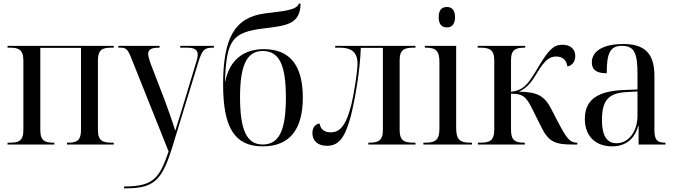

<svg xmlns="http://www.w3.org/2000/svg" viewBox="-20 -785 3674 1043"><path d="M21 0H275V-10H272C226 -10 199 -18 199 -78V-525H420V-78C420 -18 393 -10 348 -10H344V0H598V-10H587C540 -10 512 -19 512 -78V-458C512 -518 540 -526 585 -526H598V-536H21V-526H34C79 -526 107 -517 107 -457V-78C107 -18 79 -10 34 -10H21Z M654 228V238H665C815 238 860 196 916 14L1058 -449C1078 -513 1090 -526 1135 -526H1142V-536H959V-526H995C1038 -526 1054 -514 1054 -488C1054 -478 1051 -461 1043 -438L974 -210C962 -171 947 -121 932 -75C915 -131 899 -172 878 -232L798 -440C790 -462 785 -480 785 -492C785 -517 804 -526 843 -526H847V-536H623V-526H637C664 -526 675 -516 693 -470L896 38C846 182 815 228 654 228Z M1407 10C1555 10 1625 -83 1625 -255C1625 -430 1554 -518 1414 -518C1305 -518 1228 -461 1204 -344H1202C1211 -566 1238 -610 1416 -631C1541 -646 1610 -655 1613 -765H1603C1591 -727 1507 -724 1418 -712C1255 -690 1192 -579 1192 -326C1192 -91 1255 10 1407 10ZM1407 0C1321 0 1284 -77 1284 -257C1284 -431 1321 -508 1407 -508C1497 -508 1533 -433 1533 -255C1533 -76 1496 0 1407 0Z M1756 7C1818 7 1853 -32 1886 -155C1909 -248 1936 -401 1940 -525H2060V-78C2060 -19 2032 -10 1985 -10H1981V0H2237V-10H2226C2179 -10 2151 -19 2151 -78V-459C2151 -517 2179 -526 2227 -526H2237V-536H1801V-526H1823C1867 -526 1922 -518 1922 -440C1922 -391 1902 -273 1889 -218C1857 -89 1818 -66 1776 -66C1740 -66 1721 -85 1716 -114C1692 -111 1677 -91 1677 -62C1677 -21 1705 7 1756 7Z M2408 -636C2432 -636 2452 -651 2452 -692C2452 -733 2432 -747 2408 -747C2382 -747 2363 -733 2363 -692C2363 -651 2382 -636 2408 -636ZM2280 0H2544V-10H2532C2478 -10 2458 -28 2458 -89V-536H2288V-526H2294C2348 -526 2367 -508 2367 -449V-86C2367 -28 2348 -10 2293 -10H2280Z M2576 0H2831V-10H2828C2783 -10 2756 -19 2756 -78V-276C2817 -275 2837 -265 2873 -190L2919 -98C2958 -17 2993 0 3086 0H3116V-10H3112C3075 -10 3056 -37 3013 -119L2973 -196C2938 -263 2899 -286 2799 -287C2850 -311 2870 -344 2901 -395C2938 -455 2964 -478 3001 -478C3040 -478 3058 -455 3062 -424C3085 -428 3105 -447 3105 -481C3105 -517 3080 -542 3035 -542C2985 -542 2959 -510 2909 -429C2882 -383 2861 -348 2839 -325C2817 -303 2790 -289 2756 -287V-460C2756 -517 2784 -526 2830 -526H2833V-536H2575V-526H2588C2637 -526 2665 -517 2665 -457V-82C2665 -19 2638 -10 2590 -10H2576Z M3306 10C3374 10 3427 -26 3447 -102H3449V0H3595V-10H3592C3550 -10 3535 -25 3535 -79V-373C3535 -499 3478 -546 3365 -546C3269 -546 3195 -514 3195 -446C3195 -404 3223 -387 3276 -387C3276 -493 3292 -536 3359 -536C3429 -536 3443 -491 3443 -381V-299L3367 -296C3226 -290 3157 -243 3157 -139C3157 -45 3215 10 3306 10ZM3329 -7C3276 -7 3250 -49 3250 -132C3250 -238 3283 -280 3386 -285L3443 -288V-156C3443 -74 3397 -7 3329 -7Z"/></svg>

Font: Noto Serif Display SemiCondensed
Style: Regular
Weight: 400
Width: 4
Designer: Monotype Design Team
Foundry: Monotype Imaging Inc.
Version: Version 2.009